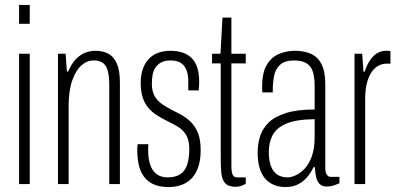

<svg xmlns="http://www.w3.org/2000/svg" viewBox="-20 -743 1596 775"><path d="M57 -647V-723H100V-647ZM57 0V-526H100V0Z M214 0V-526H245L250 -454H255Q268 -485 285.5 -503.5Q303 -522 323.5 -530Q344 -538 365 -538Q395 -538 417 -526.5Q439 -515 451.5 -487Q464 -459 464 -409V0H421V-402Q421 -423 418.5 -440.5Q416 -458 409.5 -471.5Q403 -485 390.5 -492Q378 -499 358 -499Q331 -499 308.5 -479Q286 -459 271.5 -418Q257 -377 257 -314V0Z M660 12Q624 12 600 1Q576 -10 561 -30Q546 -50 540 -78Q534 -106 534 -140Q534 -146 534.5 -151.5Q535 -157 536 -161H579Q578 -156 578 -150Q578 -144 578 -138Q578 -102 586.5 -77.5Q595 -53 612.5 -40Q630 -27 657 -27Q689 -27 708.5 -40.5Q728 -54 736 -79.5Q744 -105 744 -142Q744 -177 731.5 -198Q719 -219 698 -231.5Q677 -244 654 -255Q632 -266 613 -278Q594 -290 579 -307.5Q564 -325 556 -349.5Q548 -374 548 -409Q548 -439 556 -463Q564 -487 579.5 -504Q595 -521 617.5 -529.5Q640 -538 668 -538Q698 -538 720.5 -529.5Q743 -521 757 -505Q771 -489 777.5 -466Q784 -443 784 -413Q784 -405 783.5 -396Q783 -387 782 -378H740V-412Q740 -445 731 -464Q722 -483 706.5 -491Q691 -499 669 -499Q646 -499 631.5 -491.5Q617 -484 608 -471Q599 -458 596 -441Q593 -424 593 -406Q593 -374 604.5 -354.5Q616 -335 634.5 -322.5Q653 -310 674 -299Q693 -290 713.5 -278.5Q734 -267 751.5 -249.5Q769 -232 779.5 -205Q790 -178 790 -137Q790 -99 781 -71Q772 -43 755 -24.5Q738 -6 714 3Q690 12 660 12Z M932 11Q902 11 889 -3.5Q876 -18 873.5 -44Q871 -70 871 -103V-487H836V-526H870L878 -672H914V-526H972V-487H914V-74Q914 -49 919 -38Q924 -27 938 -27H972V-1Q967 2 959.5 5Q952 8 945 9.5Q938 11 932 11Z M1133 12Q1106 12 1085 3Q1064 -6 1049.5 -23Q1035 -40 1027.5 -66.5Q1020 -93 1020 -127Q1020 -161 1029.5 -192Q1039 -223 1063.5 -247.5Q1088 -272 1133.5 -286.5Q1179 -301 1250 -301V-397Q1250 -432 1242.5 -454.5Q1235 -477 1216.5 -488Q1198 -499 1168 -499Q1130 -499 1111 -482Q1092 -465 1086.5 -437.5Q1081 -410 1081 -376V-370H1039Q1038 -375 1038 -380Q1038 -385 1038 -392Q1038 -450 1057 -481.5Q1076 -513 1106.5 -525.5Q1137 -538 1171 -538Q1207 -538 1234.5 -526Q1262 -514 1277.5 -484.5Q1293 -455 1293 -403V-65Q1293 -46 1299.5 -37.5Q1306 -29 1315 -29H1350V-3Q1340 1 1327 5.5Q1314 10 1300 10Q1280 10 1269.5 -1Q1259 -12 1255.5 -30Q1252 -48 1251 -68H1245Q1235 -45 1219 -27Q1203 -9 1182 1.5Q1161 12 1133 12ZM1140 -27Q1156 -27 1175 -36Q1194 -45 1211 -63.5Q1228 -82 1239 -113Q1250 -144 1250 -187V-262Q1174 -261 1134.5 -243.5Q1095 -226 1080 -196.5Q1065 -167 1065 -130Q1065 -96 1073.5 -73Q1082 -50 1099 -38.5Q1116 -27 1140 -27Z M1411 0V-526H1442L1447 -454H1452Q1463 -486 1476.5 -504Q1490 -522 1505.5 -530Q1521 -538 1539 -538Q1544 -538 1548 -538Q1552 -538 1556 -536V-486H1538Q1525 -486 1510 -479Q1495 -472 1482.5 -455.5Q1470 -439 1462 -411.5Q1454 -384 1454 -342V0Z"/></svg>

Font: Archivo ExtraCondensed Thin
Style: Regular
Weight: 250
Width: 2
Designer: Hector Gatti
Foundry: Omnibus-Type
Version: Version 2.001